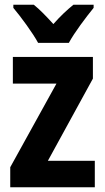

<svg xmlns="http://www.w3.org/2000/svg" viewBox="-20 -786 440 806"><path d="M140 -606H269C292 -649 342 -715 373 -753V-766H288C260 -743 235 -720 204 -685C174 -718 147 -746 122 -766H36V-753C68 -715 118 -647 140 -606ZM378 0V-111H181L370 -456V-547H34V-435H217L23 -84V0Z"/></svg>

Font: Noto Sans Georgian Condensed Bold
Style: Regular
Weight: 700
Width: 3
Designer: Monotype Design Team, Akaki Razmadze
Foundry: Google LLC
Version: Version 2.005